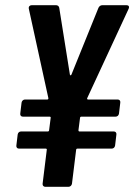

<svg xmlns="http://www.w3.org/2000/svg" viewBox="-20 -720 517 739"><path d="M438 -283 443 -325C444 -332 440 -337 433 -337H319C316 -337 314 -339 316 -343L475 -686C479 -695 475 -700 467 -700H374C367 -700 362 -696 359 -690L255 -433C253 -429 250 -429 249 -433L208 -690C207 -696 202 -700 196 -700H102C95 -700 89 -695 91 -686L166 -343C167 -339 165 -337 162 -337H76C70 -337 64 -332 63 -325L58 -283C57 -276 61 -271 68 -271H171C174 -271 176 -269 175 -266L169 -219C169 -216 167 -214 164 -214H61C54 -214 49 -209 48 -202L43 -160C42 -153 46 -148 53 -148H156C159 -148 161 -146 160 -143L144 -13C143 -6 148 -1 154 -1H244C250 -1 256 -6 257 -13L273 -143C273 -146 275 -148 278 -148H410C417 -148 422 -153 423 -160L428 -202C429 -209 425 -214 418 -214H286C283 -214 282 -216 282 -219L288 -266C288 -269 290 -271 293 -271H425C432 -271 437 -276 438 -283Z"/></svg>

Font: Barlow Condensed SemiBold
Style: Italic
Weight: 600
Width: 3
Italic angle: -7°
Designer: Jeremy Tribby
Foundry: Tribby Type
Version: Version 1.422;hotconv 1.0.109;makeotfexe 2.5.65596